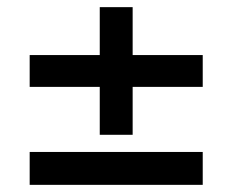

<svg xmlns="http://www.w3.org/2000/svg" viewBox="-20 -517 650 537"><path d="M63 -274V-363H259V-497H351V-363H547V-274H351V-140H259V-274ZM63 0V-92H547V0Z"/></svg>

Font: Firefly Display Medium
Style: Regular
Weight: 500
Designer: Colophon Foundry, Jonny Pinhorn
Foundry: Colophon Foundry
Version: Version 1.200; ttfautohint (v1.8.3)